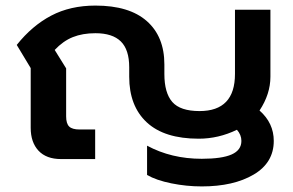

<svg xmlns="http://www.w3.org/2000/svg" viewBox="-20 -570 1051 688"><path d="M507 57V-48Q594 -1 703 -1Q775 -1 810 -16.5Q845 -32 845 -65Q845 -87 829 -105Q763 -73 692 -73Q569 -73 506 -131.5Q443 -190 443 -295V-329Q443 -392 413 -421.5Q383 -451 322 -451Q276 -451 241 -437Q206 -423 176 -391L217 -325V-153Q217 -127 228 -116.5Q239 -106 265 -106H321V0H199Q146 0 118 -30Q90 -60 90 -112V-326L40 -409Q95 -478 163.5 -514Q232 -550 322 -550Q443 -550 506 -494.5Q569 -439 569 -339V-305Q569 -237 597.5 -204.5Q626 -172 695 -172Q822 -172 822 -305V-535H949V-295Q949 -233 910 -174Q961 -129 961 -65Q961 13 889 55.5Q817 98 703 98Q648 98 594 87Q540 76 507 57Z"/></svg>

Font: Prompt Medium
Style: Regular
Weight: 500
Designer: Katatrad Team
Foundry: CadsonDemak
Version: Version 1.000